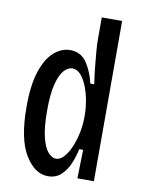

<svg xmlns="http://www.w3.org/2000/svg" viewBox="-82 -757 610 826"><g transform="rotate(10 223.5 -343.5)"><path d="M185 13Q127 13 85 -56Q43 -125 43 -266Q43 -361 63 -421Q83 -481 116 -509.5Q149 -538 186 -538Q233 -538 258.5 -500.5Q284 -463 296 -411H313Q308 -445 304 -482Q300 -519 297.5 -551.5Q295 -584 295 -605V-700H384V0H312L315 -125H298Q291 -91 277.5 -59.5Q264 -28 241.5 -7.5Q219 13 185 13ZM206 -67Q224 -67 240.5 -85Q257 -103 269.5 -132.5Q282 -162 289 -196.5Q296 -231 296 -263V-277Q296 -302 290.5 -334Q285 -366 274 -395Q263 -424 246.5 -443Q230 -462 209 -462Q190 -462 172.5 -442.5Q155 -423 144 -380Q133 -337 133 -265Q133 -191 144 -147.5Q155 -104 172 -85.5Q189 -67 206 -67Z"/></g></svg>

Font: Bricolage Grotesque 10pt Condensed
Style: Regular
Weight: 400
Width: 3
Designer: Mathieu Triay
Foundry: Atelier Triay
Version: Version 1.000; ttfautohint (v1.8.4.7-5d5b);gftools[0.9.29]